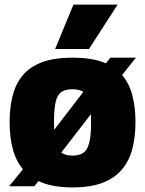

<svg xmlns="http://www.w3.org/2000/svg" viewBox="-20 -809 635 839"><path d="M297 10Q375 10 427.5 -10Q480 -30 512 -67.5Q544 -105 558 -157.5Q572 -210 572 -275Q572 -338 559 -390Q546 -442 515 -479.5Q484 -517 431 -537Q378 -557 297 -557Q217 -557 163.5 -537Q110 -517 79 -479.5Q48 -442 35 -390Q22 -338 22 -275Q22 -210 36 -157.5Q50 -105 81.5 -67.5Q113 -30 166.5 -10Q220 10 297 10ZM297 -129Q267 -129 249.5 -141.5Q232 -154 224 -185.5Q216 -217 216 -275Q216 -331 223 -362.5Q230 -394 247.5 -406.5Q265 -419 297 -419Q328 -419 346 -406.5Q364 -394 371 -362.5Q378 -331 378 -275Q378 -217 370 -185.5Q362 -154 344.5 -141.5Q327 -129 297 -129ZM20 5H130L200 -83H202L462 -420L464 -419L574 -557H462L395 -470L393 -471L134 -134L133 -135ZM221 -595 301 -789H494L369 -595Z"/></svg>

Font: Georama ExtraBold
Style: Regular
Weight: 800
Designer: Jean-Baptiste Levee
Foundry: Production Type
Version: Version 1.001